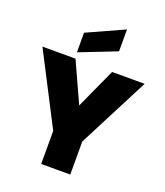

<svg xmlns="http://www.w3.org/2000/svg" viewBox="-174 -1108 1049 1223"><g transform="rotate(20 350.5 -496.0)"><path d="M3.9 -705.1H228L352.1 -433.1L476.1 -705.1H696.8L449.2 -224.1V0H252V-224.1ZM222.7 -746.1V-878.9L472.7 -992.2V-843.8Z"/></g></svg>

Font: Poppins ExtraBold
Style: Regular
Weight: 800
Designer: Ninad Kale (Devanagari), Jonny Pinhorn (Latin)
Foundry: Indian Type Foundry
Version: 4.004